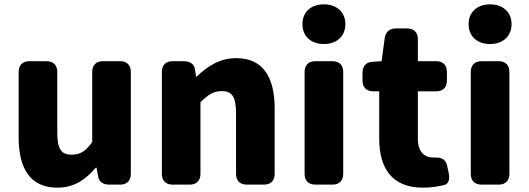

<svg xmlns="http://www.w3.org/2000/svg" viewBox="-20 -811 2439 885"><path d="M244 54C321 54 374 18 421 -38H425L432 1C436 27 454 40 484 40H533C565 40 583 22 583 -10V-479C583 -511 565 -529 533 -529H455C423 -529 405 -511 405 -479V-156C375 -114 350 -98 310 -98C265 -98 244 -121 244 -199V-479C244 -511 226 -529 194 -529H116C84 -529 66 -511 66 -479V-177C66 -35 119 54 244 54Z M726 -479V-10C726 22 744 40 776 40H854C886 40 904 22 904 -10V-340C938 -373 962 -391 1002 -391C1047 -391 1068 -369 1068 -290V-10C1068 22 1086 40 1118 40H1196C1228 40 1246 22 1246 -10V-312C1246 -454 1193 -543 1069 -543C992 -543 934 -504 887 -458H884L878 -494C874 -517 855 -529 825 -529H776C744 -529 726 -511 726 -479Z M1384 -479V-10C1384 22 1402 40 1434 40H1512C1544 40 1562 22 1562 -10V-479C1562 -511 1544 -529 1512 -529H1434C1402 -529 1384 -511 1384 -479ZM1374 -700C1374 -644 1413 -608 1473 -608C1532 -608 1572 -644 1572 -700C1572 -755 1532 -791 1473 -791C1413 -791 1374 -755 1374 -700Z M1929 54C1969 54 2001 48 2027 42C2047 37 2055 17 2048 -15L2041 -47C2034 -78 2014 -86 1982 -85H1978C1936 -85 1906 -110 1906 -173V-390H1990C2022 -390 2040 -408 2040 -440V-479C2040 -511 2022 -529 1990 -529H1906V-630C1906 -662 1888 -680 1856 -680H1806C1775 -680 1757 -664 1753 -634L1739 -529L1695 -526C1666 -524 1651 -505 1651 -474V-440C1651 -408 1669 -390 1701 -390H1728V-171C1728 -37 1786 54 1929 54Z M2150 -479V-10C2150 22 2168 40 2200 40H2278C2310 40 2328 22 2328 -10V-479C2328 -511 2310 -529 2278 -529H2200C2168 -529 2150 -511 2150 -479ZM2140 -700C2140 -644 2179 -608 2239 -608C2298 -608 2338 -644 2338 -700C2338 -755 2298 -791 2239 -791C2179 -791 2140 -755 2140 -700Z"/></svg>

Font: コーポレート・ロゴ（ラウンド）ver3 Bold
Style: Regular
Weight: 700
Designer: [KANA_main] LOGOTYPE.JP [Source Han Sans] Ryoko NISHIZUKA 西塚涼子 (kana, bopomofo & ideographs); Paul D. Hunt (Latin, Greek
Version: Version 12.001;FEAKit 1.0